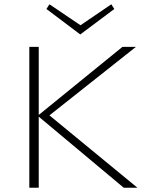

<svg xmlns="http://www.w3.org/2000/svg" viewBox="-20 -877 698 897"><path d="M514 -835 355 -716 197 -835 211 -857 356 -759 500 -857ZM622 0H558L161 -332V0H117V-658H161V-340L552 -658H615L211 -338Z"/></svg>

Font: EauTestText Light
Style: Regular
Weight: 300
Designer: Christian Thalmann (Catharsis Fonts)
Version: Version 0.001;PS 000.001;hotconv 1.0.88;makeotf.lib2.5.64775